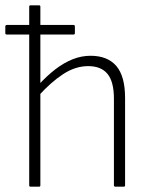

<svg xmlns="http://www.w3.org/2000/svg" viewBox="-28 -703 573 723"><path d="M-2 -573Q-8 -573 -8 -578V-603Q-8 -609 -2 -609H249Q254 -609 254 -603V-578Q254 -573 249 -573H83ZM407 0Q401 0 401 -5V-331Q401 -395 377 -424.5Q353 -454 304 -454Q256 -454 210 -424Q164 -394 117 -342L116 -382Q149 -418 181 -442.5Q213 -467 246 -480Q279 -493 313 -493Q377 -493 410 -454.5Q443 -416 443 -334V-5Q443 0 438 0ZM87 0Q82 0 82 -5V-678Q82 -683 87 -683H119Q124 -683 124 -678V-5Q124 0 119 0Z"/></svg>

Font: Sofia Sans Semi Condensed ExtraLight
Style: Regular
Weight: 250
Version: Version 4.100